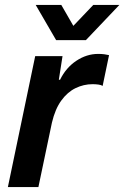

<svg xmlns="http://www.w3.org/2000/svg" viewBox="-20 -760 505 780"><path d="M12 0 123 -532H234L219 -436H224Q248 -485 290 -513Q332 -541 379 -541Q393 -541 404 -539.5Q415 -538 423 -536L397 -411Q391 -415 379.5 -416.5Q368 -418 356 -418Q320 -418 287 -402Q254 -386 229 -351.5Q204 -317 191 -262L136 0ZM208 -597 125 -740H229L278 -655L359 -740H465L329 -597Z"/></svg>

Font: Mona Sans ExtraLight SemiBold
Style: Italic
Weight: 600
Italic angle: -11.6951°
Version: Version 2.000